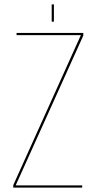

<svg xmlns="http://www.w3.org/2000/svg" viewBox="-20 -849 438 869"><path d="M214 -829H224V-751H214ZM352 -10V0H40V-11L346 -690H55V-700H357V-688L51 -10Z"/></svg>

Font: Bebas Neue Thin
Style: Regular
Weight: 200
Designer: Ryoichi Tsunekawa
Foundry: Ryoichi Tsunekawa
Version: Version 1.003;PS 001.003;hotconv 1.0.70;makeotf.lib2.5.58329